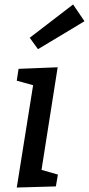

<svg xmlns="http://www.w3.org/2000/svg" viewBox="-20 -835 398 859"><path d="M55 4 136 -503 171 -442 55 -474 63 -527 238 -534 158 -26 124 -87 239 -54 230 -1ZM150 -615 113 -666 307 -815 358 -740Z"/></svg>

Font: Bitter Thin Medium
Style: Italic
Weight: 500
Italic angle: -9°
Version: Version 3.021